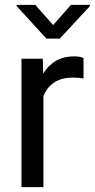

<svg xmlns="http://www.w3.org/2000/svg" viewBox="-20 -770 390 790"><path d="M323.7 -447.3Q303.2 -450.7 279.3 -450.7Q190.4 -450.7 158.7 -375V0H68.4V-528.3H156.2L157.7 -467.3Q202.1 -538.1 283.7 -538.1Q310.1 -538.1 323.7 -531.2ZM198.7 -667 272 -750H350.1V-745.1L226.1 -611.3H170.9L48.3 -745.1V-750H125Z"/></svg>

Font: Roboto
Style: Regular
Weight: 400
Designer: Google
Version: Version 2.001047; 2015